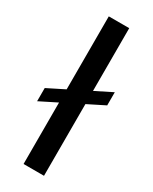

<svg xmlns="http://www.w3.org/2000/svg" viewBox="-194 -766 645 811"><g transform="rotate(30 129.0 -360.0)"><path d="M78.8 0V-720H178.5V0ZM-4.2 -258.2V-322.5L261 -455.2V-391Z"/></g></svg>

Font: Chivo Medium
Style: Regular
Weight: 500
Designer: Hector Gatti
Foundry: Omnibus-Type
Version: Version 2.002